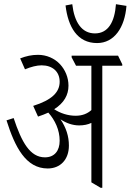

<svg xmlns="http://www.w3.org/2000/svg" viewBox="-20 -888 622 914"><path d="M442 -683C524 -683 574 -757 582 -860L532 -868C526 -785 496 -729 432 -729C369 -729 334 -782 324 -868L292 -862C304 -760 348 -683 442 -683ZM207 -86C267 -86 308 -128 308 -195C308 -239 295 -280 268 -320C295 -302 325 -291 357 -291C378 -291 399 -295 415 -303V-20L459 6H467V-575H562V-582L542 -623H321V-615L342 -575H415V-364C396 -347 372 -337 340 -337C303 -337 267 -349 238 -368C285 -398 306 -436 306 -480C306 -520 290 -556 266 -582C240 -610 202 -627 161 -627C131 -627 104 -621 76 -610L99 -558C128 -570 155 -577 178 -577C230 -577 264 -547 264 -499C264 -449 227 -412 138 -384L161 -333C179 -339 195 -345 210 -352C242 -316 264 -269 264 -218C264 -171 240 -139 194 -139C123 -139 83 -211 45 -326L11 -315C51 -188 103 -86 207 -86Z"/></svg>

Font: Noto Serif Devanagari ExtraCondensed Light
Style: Regular
Weight: 300
Width: 2
Designer: Universal Thirst, Indian Type Foundry and the Monotype Design Team
Foundry: Monotype Imaging Inc.
Version: Version 2.004